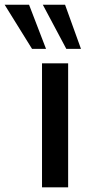

<svg xmlns="http://www.w3.org/2000/svg" viewBox="-96 -798 385 818"><path d="M83 0V-528.3H194.3V0ZM40.5 -589.8 -76.2 -777.8H27.8L100.1 -589.8ZM186.5 -589.8 86.4 -777.8H181.2L249 -589.8Z"/></svg>

Font: Comme Medium
Style: Regular
Weight: 500
Version: Version 1.000;gftools[0.9.27]